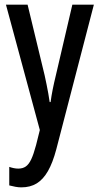

<svg xmlns="http://www.w3.org/2000/svg" viewBox="-20 -559 424 819"><path d="M5.4 -539.1H97.7L170.4 -237.8Q174.8 -217.8 178.7 -198.5Q182.6 -179.2 186 -160.4Q189.5 -141.6 191.9 -123.5H195.8Q199.2 -149.4 204.8 -177.5Q210.4 -205.6 218.3 -237.8L288.6 -539.1H380.4L220.2 77.6Q205.1 134.8 184.6 170.7Q164.1 206.5 136.5 223.4Q108.9 240.2 71.3 240.2Q58.6 240.2 45.9 237.8Q33.2 235.4 19.5 231.9V152.8Q28.8 156.2 38.8 158.2Q48.8 160.2 58.1 160.2Q77.1 160.2 90.1 151.1Q103 142.1 113.3 120.4Q123.5 98.6 133.8 60.1L149.9 -4.4Z"/></svg>

Font: Open Sans Condensed Medium
Style: Regular
Weight: 500
Width: 3
Designer: Monotype Design Team
Foundry: Monotype Imaging Inc.
Version: Version 3.000